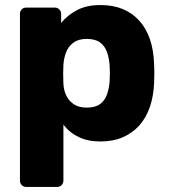

<svg xmlns="http://www.w3.org/2000/svg" viewBox="-20 -550 671 760"><path d="M84 190Q73 190 66 182.5Q59 175 59 165V-495Q59 -506 66 -513Q73 -520 84 -520H197Q207 -520 214.5 -513Q222 -506 222 -495V-459Q246 -489 284 -509.5Q322 -530 377 -530Q427 -530 465 -514.5Q503 -499 530.5 -469Q558 -439 573 -396Q588 -353 590 -297Q591 -277 591 -260Q591 -243 590 -223Q588 -169 573 -126Q558 -83 531 -53Q504 -23 465.5 -6.5Q427 10 377 10Q328 10 291.5 -7.5Q255 -25 231 -57V165Q231 175 224 182.5Q217 190 206 190ZM323 -124Q357 -124 376 -138Q395 -152 403.5 -176Q412 -200 414 -229Q416 -260 414 -291Q412 -320 403.5 -344Q395 -368 376 -382Q357 -396 323 -396Q291 -396 271 -381.5Q251 -367 242 -344Q233 -321 231 -294Q230 -275 230 -257Q230 -239 231 -219Q232 -194 242 -172.5Q252 -151 272 -137.5Q292 -124 323 -124Z"/></svg>

Font: Rubik Light
Style: Bold
Weight: 700
Version: Version 2.104